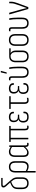

<svg xmlns="http://www.w3.org/2000/svg" viewBox="1944 -2679 920 4848"><g transform="rotate(-90 2404.0 -255.0)"><path d="M202 8Q130 8 91.5 -33Q53 -74 53 -156V-260Q53 -301 62 -331Q71 -361 90.5 -383.5Q110 -406 143.5 -424.5Q177 -443 227 -460L248 -437Q184 -412 150 -390Q116 -368 104 -336.5Q92 -305 92 -253V-158Q92 -93 119.5 -61Q147 -29 202 -29Q257 -29 284.5 -61Q312 -93 312 -158V-259Q312 -300 305.5 -327.5Q299 -355 281.5 -381Q264 -407 232 -444L125 -562Q110 -578 102 -595Q94 -612 94 -630Q94 -656 111 -670Q128 -684 161 -684H331Q336 -684 336 -679V-655Q336 -649 331 -649H165Q135 -649 135 -626Q135 -613 141.5 -603Q148 -593 157 -582L262 -463Q298 -423 317 -394Q336 -365 343.5 -334Q351 -303 351 -259V-156Q351 -74 313 -33Q275 8 202 8Z M477 185Q472 185 472 179V-333Q472 -409 509 -449.5Q546 -490 615 -490Q685 -490 721.5 -450Q758 -410 758 -333V-154Q758 -76 724 -34Q690 8 628 8Q598 8 565.5 -2Q533 -12 501 -29V-67Q530 -51 560.5 -40Q591 -29 621 -29Q667 -29 693 -61.5Q719 -94 719 -155V-332Q719 -392 692.5 -422.5Q666 -453 615 -453Q565 -453 538 -422.5Q511 -392 511 -331V179Q511 185 506 185Z M972 8Q918 8 891.5 -25Q865 -58 865 -131V-334Q865 -389 881 -423.5Q897 -458 926.5 -474Q956 -490 996 -490Q1033 -490 1067 -475Q1101 -460 1126 -443L1124 -406Q1092 -430 1061.5 -441.5Q1031 -453 1002 -453Q974 -453 951.5 -441.5Q929 -430 916.5 -404Q904 -378 904 -332V-133Q904 -76 923 -52.5Q942 -29 983 -29Q1019 -29 1052.5 -55Q1086 -81 1125 -128L1126 -88Q1088 -44 1051 -18Q1014 8 972 8ZM1180 8Q1148 8 1133 -11.5Q1118 -31 1118 -73V-96L1117 -106V-419L1119 -434V-476Q1119 -482 1124 -482H1151Q1156 -482 1156 -476V-84Q1156 -54 1163 -41Q1170 -28 1188 -28Q1195 -28 1202 -29Q1209 -30 1216 -32Q1221 -34 1221 -28V-3Q1221 2 1216 3Q1208 5 1198.5 6.5Q1189 8 1180 8Z M1611 8Q1574 8 1555.5 -15Q1537 -38 1537 -95V-445H1349V-6Q1349 0 1343 0H1314Q1310 0 1310 -6V-445H1250Q1245 -445 1245 -451V-476Q1245 -482 1250 -482H1645Q1649 -482 1649 -476V-451Q1649 -445 1645 -445H1576V-94Q1576 -58 1585.5 -43Q1595 -28 1615 -28Q1624 -28 1632.5 -28.5Q1641 -29 1649 -31Q1655 -34 1655 -28V-3Q1655 2 1651 3Q1643 5 1632.5 6.5Q1622 8 1611 8Z M1873 8Q1802 8 1768 -27.5Q1734 -63 1734 -132Q1734 -181 1756 -210.5Q1778 -240 1813 -248V-249Q1781 -261 1762 -291Q1743 -321 1743 -369Q1743 -428 1776 -459Q1809 -490 1873 -490Q1938 -490 1973.5 -458Q2009 -426 2005 -371Q2005 -364 2000 -364H1972Q1966 -364 1966 -370Q1967 -412 1943.5 -432.5Q1920 -453 1874 -453Q1828 -453 1805 -431.5Q1782 -410 1782 -365Q1782 -317 1805.5 -290.5Q1829 -264 1874 -264H1928Q1933 -264 1933 -259V-236Q1933 -230 1928 -230H1871Q1821 -230 1797 -206Q1773 -182 1773 -132Q1773 -80 1797 -54Q1821 -28 1874 -28Q1925 -28 1948.5 -50Q1972 -72 1970 -118Q1970 -124 1975 -124H2004Q2008 -124 2009 -117Q2012 -56 1979.5 -24Q1947 8 1873 8Z M2295 8Q2264 8 2244.5 -3.5Q2225 -15 2215 -39.5Q2205 -64 2205 -104V-445H2081Q2077 -445 2077 -451V-476Q2077 -482 2081 -482H2394Q2399 -482 2399 -476V-451Q2399 -445 2394 -445H2245V-102Q2245 -61 2258.5 -44.5Q2272 -28 2299 -28Q2314 -28 2328 -30.5Q2342 -33 2353 -36Q2359 -37 2359 -32V-5Q2359 -1 2354 0Q2345 3 2329 5.5Q2313 8 2295 8Z M2595 8Q2524 8 2490 -27.5Q2456 -63 2456 -132Q2456 -181 2478 -210.5Q2500 -240 2535 -248V-249Q2503 -261 2484 -291Q2465 -321 2465 -369Q2465 -428 2498 -459Q2531 -490 2595 -490Q2660 -490 2695.5 -458Q2731 -426 2727 -371Q2727 -364 2722 -364H2694Q2688 -364 2688 -370Q2689 -412 2665.5 -432.5Q2642 -453 2596 -453Q2550 -453 2527 -431.5Q2504 -410 2504 -365Q2504 -317 2527.5 -290.5Q2551 -264 2596 -264H2650Q2655 -264 2655 -259V-236Q2655 -230 2650 -230H2593Q2543 -230 2519 -206Q2495 -182 2495 -132Q2495 -80 2519 -54Q2543 -28 2596 -28Q2647 -28 2670.5 -50Q2694 -72 2692 -118Q2692 -124 2697 -124H2726Q2730 -124 2731 -117Q2734 -56 2701.5 -24Q2669 8 2595 8Z M3005 8Q2935 8 2899.5 -31Q2864 -70 2864 -153V-399Q2864 -428 2857.5 -440.5Q2851 -453 2833 -453Q2826 -453 2818.5 -452Q2811 -451 2804 -450Q2799 -449 2799 -454V-478Q2799 -484 2804 -485Q2812 -487 2822.5 -488.5Q2833 -490 2843 -490Q2874 -490 2888.5 -471Q2903 -452 2903 -409V-151Q2903 -88 2929 -58.5Q2955 -29 3005 -29Q3053 -29 3079 -59Q3105 -89 3105 -156V-271Q3105 -331 3100 -383.5Q3095 -436 3087 -476Q3086 -482 3093 -482H3122Q3126 -482 3128 -476Q3135 -438 3139.5 -386Q3144 -334 3144 -274V-161Q3144 -72 3109.5 -32Q3075 8 3005 8ZM2971 -546Q2967 -546 2968 -552L2999 -690Q3000 -693 3001.5 -694Q3003 -695 3005 -695H3034Q3040 -695 3038 -688L3001 -550Q2999 -546 2995 -546Z M3403 8Q3330 8 3292.5 -33Q3255 -74 3255 -152V-318Q3255 -394 3292.5 -438Q3330 -482 3403 -482H3603Q3608 -482 3608 -476V-451Q3608 -449 3606.5 -447Q3605 -445 3603 -445L3490 -447V-446Q3514 -429 3533 -400.5Q3552 -372 3552 -319V-152Q3552 -74 3514.5 -33Q3477 8 3403 8ZM3403 -29Q3457 -29 3484.5 -60.5Q3512 -92 3512 -153V-320Q3512 -359 3501.5 -383.5Q3491 -408 3473.5 -423.5Q3456 -439 3438 -447H3403Q3352 -447 3323 -415Q3294 -383 3294 -319V-153Q3294 -92 3322 -60.5Q3350 -29 3403 -29Z M3819 8Q3747 8 3708.5 -33Q3670 -74 3670 -154V-327Q3670 -407 3708.5 -448.5Q3747 -490 3819 -490Q3892 -490 3930 -449Q3968 -408 3968 -327V-154Q3968 -74 3930 -33Q3892 8 3819 8ZM3819 -29Q3874 -29 3901.5 -61.5Q3929 -94 3929 -157V-325Q3929 -389 3901.5 -421Q3874 -453 3819 -453Q3765 -453 3737 -421Q3709 -389 3709 -325V-157Q3709 -94 3737 -61.5Q3765 -29 3819 -29Z M4244 8Q4174 8 4138.5 -31Q4103 -70 4103 -153V-399Q4103 -428 4096.5 -440.5Q4090 -453 4072 -453Q4065 -453 4057.5 -452Q4050 -451 4043 -450Q4038 -449 4038 -454V-478Q4038 -484 4043 -485Q4051 -487 4061.5 -488.5Q4072 -490 4082 -490Q4113 -490 4127.5 -471Q4142 -452 4142 -409V-151Q4142 -88 4168 -58.5Q4194 -29 4244 -29Q4292 -29 4318 -59Q4344 -89 4344 -156V-271Q4344 -331 4339 -383.5Q4334 -436 4326 -476Q4325 -482 4332 -482H4361Q4365 -482 4367 -476Q4374 -438 4378.5 -386Q4383 -334 4383 -274V-161Q4383 -72 4348.5 -32Q4314 8 4244 8Z M4605 0Q4602 0 4600 -4L4465 -475Q4464 -482 4470 -482H4501Q4506 -482 4508 -476L4595 -160Q4602 -129 4610 -99.5Q4618 -70 4624 -39H4625Q4636 -71 4647 -101Q4658 -131 4668 -162L4713 -289Q4728 -327 4736.5 -363Q4745 -399 4745 -441V-477Q4745 -482 4751 -482H4781Q4785 -482 4785 -476V-440Q4785 -393 4774.5 -353Q4764 -313 4749 -271L4650 -4Q4649 0 4645 0Z"/></g></svg>

Font: Sofia Sans Condensed ExtraLight
Style: Regular
Weight: 250
Version: Version 4.100